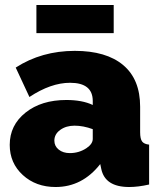

<svg xmlns="http://www.w3.org/2000/svg" viewBox="-20 -740 639 770"><path d="M126 -607V-720H436V-607ZM19 -159Q19 -238 82.5 -288.5Q146 -339 246 -339Q310 -339 352 -319V-335Q352 -408 261 -408Q184 -408 98 -351L43 -469Q147 -536 280 -536Q406 -536 474 -479Q542 -422 542 -312V-210Q542 -183 550 -172.5Q558 -162 578 -160V0Q534 10 498 10Q401 10 386 -63L382 -82Q310 10 203 10Q124 10 71.5 -38Q19 -86 19 -159ZM327 -146Q352 -163 352 -183V-222Q314 -236 279 -236Q245 -236 221.5 -219Q198 -202 198 -176Q198 -154 215.5 -140Q233 -126 260 -126Q297 -126 327 -146Z"/></svg>

Font: Raleway-v4020 Black
Style: Regular
Weight: 900
Designer: Matt McInerney, Pablo Impallari, Rodrigo Fuenzalida
Foundry: Matt McInerney, Pablo Impallari, Rodrigo Fuenzalida
Version: Version 4.020;PS 004.020;hotconv 1.0.88;makeotf.lib2.5.64775